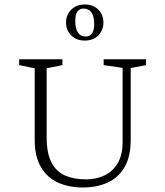

<svg xmlns="http://www.w3.org/2000/svg" viewBox="-20 -823 733 852"><path d="M348 9Q286 9 238 -12.5Q190 -34 162 -81Q134 -128 134 -202V-520L65 -534V-560H257V-534L187 -520V-214Q187 -143 208.5 -102Q230 -61 269 -44Q308 -27 362 -27Q407 -27 443.5 -44.5Q480 -62 502 -98.5Q524 -135 524 -192V-522L440 -534V-560H628V-534L560 -521V-202Q560 -128 532.5 -81Q505 -34 457 -12.5Q409 9 348 9ZM356 -803Q394 -803 416.5 -780Q439 -757 439 -723Q439 -689 416.5 -666Q394 -643 356 -643Q319 -643 296 -666Q273 -689 273 -723Q273 -757 296 -780Q319 -803 356 -803ZM351 -785Q334 -785 324 -772.5Q314 -760 314 -731Q314 -661 361 -661Q378 -661 388 -674.5Q398 -688 398 -716Q398 -751 385.5 -768Q373 -785 351 -785Z"/></svg>

Font: Spectral SC ExtraLight
Style: Regular
Weight: 275
Designer: Jean-Baptiste Levee
Foundry: Production Type
Version: Version 2.001